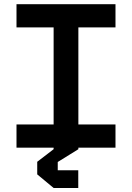

<svg xmlns="http://www.w3.org/2000/svg" viewBox="-20 -716 640 931"><path d="M60 -695.5V-583H240V-112.5H60V0H540V-112.5H360V-583H540V-695.5ZM359.5 109.5H260V69.5L360 7.5V-28.5H240V7.5L160.5 68.5V129.5L240 195.5H359.5Z"/></svg>

Font: Kode Mono
Style: Regular
Weight: 400
Monospace: yes
Designer: Isa Ozler
Foundry: Kadena LLC
Version: Version 1.000;gftools[0.9.28]